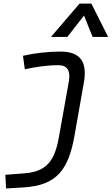

<svg xmlns="http://www.w3.org/2000/svg" viewBox="-20 -815 626 1069"><path d="M13.7 234.4 109.9 228.5C296.4 217.8 361.3 129.9 395 -60.5L446.8 -354.5C467.8 -472.2 425.8 -527.8 316.9 -527.8C245.1 -527.8 172.4 -519 107.9 -504.4L118.2 -429.2C178.2 -442.4 242.7 -452.1 304.7 -452.1C354.5 -452.1 374 -422.4 363.3 -361.3L307.6 -49.8C284.7 78.1 241.2 140.1 117.2 149.9L9.8 158.2ZM488.8 -794.9H422.9L263.7 -609.4H355L447.8 -728.5L495.6 -609.4H582Z"/></svg>

Font: Cascadia Code PL SemiLight
Style: Italic
Weight: 350
Italic angle: -10°
Monospace: yes
Designer: Aaron Bell
Foundry: Saja Typeworks
Version: Version 2404.023